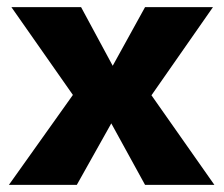

<svg xmlns="http://www.w3.org/2000/svg" viewBox="-20 -520 629 540"><path d="M583 0H388L293 -173L196 0H5L185 -253L12 -500H208L297 -335L388 -500H579L406 -252Z"/></svg>

Font: Elaine Sans
Style: Bold
Weight: 700
Designer: Wei Huang
Foundry: Wei Huang
Version: Version 2.001;December 24, 2019;FontCreator 12.0.0.2547 64-b